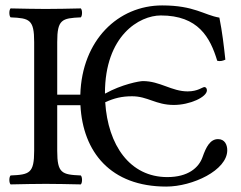

<svg xmlns="http://www.w3.org/2000/svg" viewBox="-20 -678 887 708"><path d="M191 -122V-290H276.6C285.5 -117.5 387.8 10 593 10C690 10 818 -50 818 -124C818 -144 809 -165 784 -165C755 -165 740 -136 727 -99C713 -59 673 -25 597 -25C458.5 -25 378 -143 368 -301C401 -316 429 -323 467 -323C525 -323 554 -291 621 -291C680 -291 743 -320 743 -345C743 -353 738 -357 734 -357C726 -357 710 -341 672 -341C613 -341 570 -379 507 -379C494 -379 429 -367 368 -333L367 -334C367 -547 494 -621 573 -621C711 -621 755 -540 781 -454C790.6 -451.4 800.1 -452.9 811 -458C805.4 -510 799.7 -559 789 -613C732.5 -622.5 696.5 -658 578 -658C415.7 -658 282.1 -530 276.2 -329H191V-523C191 -606 208 -611 278 -614C284 -620 284 -641 278 -647C234 -646 186.5 -645 148 -645C114.5 -645 66 -646 19 -647C13 -641 13 -620 19 -614C89 -611 106 -606 106 -523V-122C106 -39 89 -34 19 -31C13 -25 13 -4 19 2C64 1 112.7 0 149 0C184.6 0 233 1 278 2C284 -4 284 -25 278 -31C208 -34 191 -39 191 -122Z"/></svg>

Font: Libertinus Math
Style: Regular
Weight: 400
Designer: Philipp H. Poll
Foundry: Khaled Hosny
Version: Version 6.2